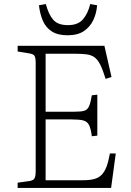

<svg xmlns="http://www.w3.org/2000/svg" viewBox="-20 -927 646 947"><path d="M67 0V-26L125 -34Q144 -37 150 -47Q156 -57 156 -85V-616Q156 -641 150.5 -651Q145 -661 122 -664L67 -673V-701H495L530 -547L501 -538Q487 -583 474.5 -608Q462 -633 446 -644.5Q430 -656 406.5 -659Q383 -662 347 -662H205V-376H347Q379 -376 395 -380.5Q411 -385 419 -402.5Q427 -420 433 -457L460 -460V-258L433 -255Q428 -293 419 -310.5Q410 -328 390.5 -333Q371 -338 332 -338H205V-38H388Q423 -38 445 -44Q467 -50 481.5 -65Q496 -80 505.5 -105Q515 -130 522 -170H551L528 0ZM313 -753Q265 -753 235.5 -772Q206 -791 191.5 -824.5Q177 -858 172 -901L206 -907Q220 -855 243 -829Q266 -803 315 -803Q365 -803 389.5 -832Q414 -861 425 -907L459 -901Q456 -861 440 -827.5Q424 -794 393.5 -773.5Q363 -753 313 -753Z"/></svg>

Font: Literata ExtraLight
Style: Regular
Weight: 250
Designer: Latin by Veronika Burian and Jose Scaglione. Greek by Irene Vlachou. Cyrillic by Vera Evstafieva.
Foundry: TypeTogether
Version: Version 3.103;gftools[0.9.29]